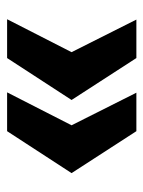

<svg xmlns="http://www.w3.org/2000/svg" viewBox="50 -542 413 554"><g transform="rotate(90 257.0 -264.5)"><path d="M36 -451H147L268 -264L147 -78H35L130 -264ZM247 -451H358L479 -264L358 -78H246L341 -264Z"/></g></svg>

Font: Genos Black
Style: Regular
Weight: 900
Designer: Robert E. Leuschke
Foundry: Robert E. Leuschke
Version: Version 1.010